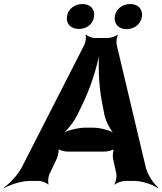

<svg xmlns="http://www.w3.org/2000/svg" viewBox="-71 -900 807 955"><path d="M491 -112 508 -34C510 -21 505 7 498 16L501 18C508 10 536 0 550 0H598C637 0 690 19 713 35L716 32C693 15 663 -31 654 -68L509 -679C507 -691 509 -718 516 -726L514 -728C507 -720 479 -711 466 -711H400C387 -711 363 -720 358 -728L354 -726C359 -718 355 -691 349 -678L37 -67C18 -31 -24 15 -51 32L-49 35C-23 19 36 0 75 0H123C137 0 163 10 168 18L171 16C166 7 169 -21 175 -34L212 -112C218 -125 224 -156 219 -164L216 -162C221 -153 250 -146 264 -146H449C463 -146 494 -153 501 -162L498 -164C491 -156 489 -125 491 -112ZM315 -331 347 -398C387 -482 420 -597 429 -664H425C416 -597 419 -482 435 -398L448 -331C455 -295 481 -247 502 -230L504 -234C483 -250 429 -265 392 -265H353C316 -265 258 -250 233 -234L236 -231C260 -247 298 -295 315 -331ZM322 -756C360 -756 392 -780 397 -818C402 -855 377 -880 339 -880C301 -880 267 -856 262 -818C257 -779 283 -756 322 -756ZM559 -755C597 -755 630 -780 635 -818C640 -855 615 -880 577 -880C539 -880 505 -856 500 -818C495 -780 520 -755 559 -755Z"/></svg>

Font: Asimov
Style: EdgeIt
Weight: 500
Designer: Google
Version: Version 2.000980: 2014